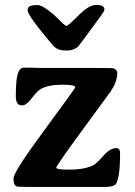

<svg xmlns="http://www.w3.org/2000/svg" viewBox="-20 -734 539 765"><path d="M396 -695.8Q396 -689.9 382.3 -671.4Q297.4 -555.2 293.5 -551.3Q276.4 -532.7 245.1 -532.7L240.7 -533.2H236.3Q207.5 -533.2 189.5 -554.7Q90.3 -671.9 90.3 -692.4V-696.3Q90.3 -713.9 128.9 -713.9Q149.4 -713.9 191.4 -677.7Q201.7 -668.9 220.7 -649.9Q239.7 -630.9 245.4 -630.9Q251 -630.9 292.7 -672.6Q334.5 -714.4 361.8 -714.4H365.2Q396 -714.4 396 -695.8ZM401.4 10.7H85Q50.8 10.7 45.4 8.3Q33.7 2.9 33.7 -22.9Q33.7 -48.8 156.7 -215.3Q279.8 -381.8 279.8 -386.7Q279.8 -396.5 226.6 -396.5Q173.3 -396.5 142.6 -379.4Q128.9 -372.1 106.9 -343Q85 -314 67.9 -314Q43 -314 43 -349.1Q43 -414.6 50.5 -439.5Q58.1 -464.4 75.2 -464.4H102.1L115.7 -463.9Q129.4 -463.4 143.1 -463.4H278.8Q424.3 -463.4 428.7 -462.4Q447.3 -458 447.3 -441.9Q447.3 -409.7 421.4 -370.1Q420.4 -369.1 312.3 -221.4Q204.1 -73.7 204.1 -65.9Q204.1 -58.1 257.8 -58.1Q311.5 -58.1 347.2 -73.2Q362.8 -79.6 390.4 -111.8Q418 -144 443.4 -144Q458.5 -144 458.5 -123Q458.5 -33.2 443.8 -4.4Q436 10.7 401.4 10.7Z"/></svg>

Font: Averia Serif Libre
Style: Bold
Weight: 700
Version: Version 1.002